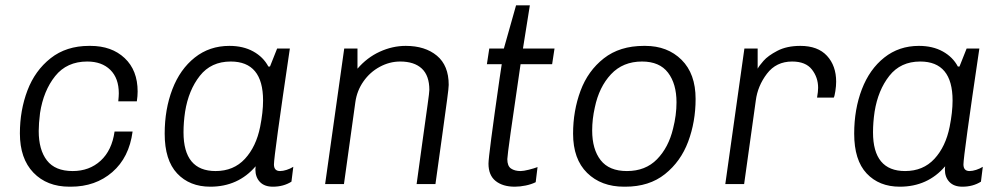

<svg xmlns="http://www.w3.org/2000/svg" viewBox="-20 -694 3793 724"><path d="M499 -349Q499 -332 496 -312H426Q428 -332 428 -342Q428 -399 396 -430.5Q364 -462 309 -462Q232 -462 188 -407Q144 -352 131 -268Q126 -228 126 -200Q126 -129 157 -89Q188 -49 254 -49Q317 -49 359.5 -88Q402 -127 412 -198H480Q467 -100 403.5 -45Q340 10 247 10H242Q157 10 106 -43Q55 -96 55 -191Q55 -278 83.5 -353Q112 -428 171 -474.5Q230 -521 316 -521H321Q401 -521 450 -475Q499 -429 499 -349Z M992 -443H998L1025 -511H1073Q1013 -106 1013 -74Q1013 -49 1036 -49Q1047 -49 1061 -53.5Q1075 -58 1086 -65L1079 -9Q1049 10 1009 10Q977 10 960 -8Q943 -26 943 -55L944 -67Q878 10 773 10Q695 10 648 -40Q601 -90 601 -190Q601 -282 630 -357.5Q659 -433 714.5 -477Q770 -521 845 -521Q897 -521 935 -500Q973 -479 992 -443ZM678 -273Q672 -233 672 -195Q672 -49 793 -49Q861 -49 903.5 -95Q946 -141 961 -216Q972 -271 972 -315Q972 -462 850 -462Q776 -462 733.5 -408Q691 -354 678 -273Z M1672 -374Q1672 -363 1666 -318.5Q1660 -274 1648 -187L1622 0H1551L1573 -160Q1586 -254 1592.5 -300Q1599 -346 1599 -355Q1599 -409 1570.5 -435.5Q1542 -462 1489 -462Q1449 -462 1412 -442Q1375 -422 1350.5 -387Q1326 -352 1320 -309L1277 0H1206L1278 -511H1328V-435Q1364 -477 1412 -499Q1460 -521 1510 -521Q1583 -521 1627.5 -484Q1672 -447 1672 -374Z M1978 -674 1952 -511H2071L2062 -452H1943Q1893 -114 1893 -94Q1893 -68 1907 -58.5Q1921 -49 1943 -49Q1954 -49 1974 -54Q1994 -59 2007 -64L2000 -7Q1984 1 1962.5 5.5Q1941 10 1921 10Q1876 10 1849 -11.5Q1822 -33 1822 -77Q1822 -107 1864 -399Q1870 -435 1872 -452H1816L1825 -511H1880L1926 -674Z M2603 -321Q2603 -235 2575 -160Q2547 -85 2487.5 -37.5Q2428 10 2338 10H2333Q2247 10 2194 -42Q2141 -94 2141 -190Q2141 -276 2169 -351.5Q2197 -427 2257 -474Q2317 -521 2408 -521H2413Q2497 -521 2550 -468.5Q2603 -416 2603 -321ZM2223 -289Q2213 -245 2213 -202Q2213 -131 2245 -90Q2277 -49 2344 -49Q2414 -49 2457.5 -93.5Q2501 -138 2518 -209Q2531 -260 2531 -308Q2531 -378 2499 -420Q2467 -462 2401 -462Q2329 -462 2284 -414Q2239 -366 2223 -289Z M3133 -386Q3133 -370 3130 -350.5Q3127 -331 3124 -326H3061Q3065 -349 3065 -363Q3065 -402 3041.5 -432Q3018 -462 2967 -462Q2907 -462 2872 -416Q2837 -370 2830 -315L2786 0H2715L2787 -511H2837V-435Q2842 -445 2859 -464.5Q2876 -484 2911.5 -502.5Q2947 -521 2998 -521Q3064 -521 3098.5 -483.5Q3133 -446 3133 -386Z M3592 -443H3598L3625 -511H3673Q3613 -106 3613 -74Q3613 -49 3636 -49Q3647 -49 3661 -53.5Q3675 -58 3686 -65L3679 -9Q3649 10 3609 10Q3577 10 3560 -8Q3543 -26 3543 -55L3544 -67Q3478 10 3373 10Q3295 10 3248 -40Q3201 -90 3201 -190Q3201 -282 3230 -357.5Q3259 -433 3314.5 -477Q3370 -521 3445 -521Q3497 -521 3535 -500Q3573 -479 3592 -443ZM3278 -273Q3272 -233 3272 -195Q3272 -49 3393 -49Q3461 -49 3503.5 -95Q3546 -141 3561 -216Q3572 -271 3572 -315Q3572 -462 3450 -462Q3376 -462 3333.5 -408Q3291 -354 3278 -273Z"/></svg>

Font: Chivo Light Italic
Style: Regular
Weight: 300
Italic angle: -8.05°
Designer: Hector Gatti
Foundry: Omnibus-Type
Version: Version 1.007